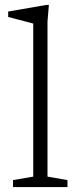

<svg xmlns="http://www.w3.org/2000/svg" viewBox="-20 -754 325 774"><path d="M171.5 -42 252 -28V0H32.5V-28L114 -42V-659Q107.5 -661 91 -665.2Q74.5 -669.5 53.5 -675Q32.5 -680.5 13 -685.5V-707.5L166 -734H177L171.5 -667Z"/></svg>

Font: Newsreader 9pt Light
Style: Regular
Weight: 300
Designer: Hugues Gentile
Foundry: Production Type
Version: Version 1.003